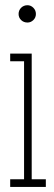

<svg xmlns="http://www.w3.org/2000/svg" viewBox="-20 -734 214 754"><path d="M88 -645.5Q73 -645.5 63 -655.2Q53 -665 53 -679Q53 -693.5 63 -703.5Q73 -713.5 88 -713.5Q101 -713.5 111 -703.5Q121 -693.5 121 -679Q121 -665 111 -655.2Q101 -645.5 88 -645.5ZM20 0V-30H74.5V-493.5H20V-523.5H104.5V-30H160V0Z"/></svg>

Font: Imbue 10pt Thin
Style: Regular
Weight: 100
Designer: Tyler Finck
Foundry: Etcetera Type Company
Version: Version 1.102; ttfautohint (v1.8.3)